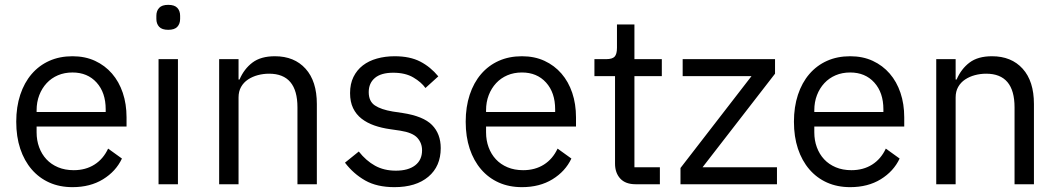

<svg xmlns="http://www.w3.org/2000/svg" viewBox="-20 -760 4365 792"><path d="M279 12Q226 12 183.5 -7Q141 -26 110.5 -61.5Q80 -97 63.5 -146.5Q47 -196 47 -258Q47 -319 63.5 -369Q80 -419 110.5 -454.5Q141 -490 183.5 -509Q226 -528 279 -528Q331 -528 372 -509Q413 -490 442 -456.5Q471 -423 486.5 -377Q502 -331 502 -276V-238H131V-214Q131 -181 141.5 -152.5Q152 -124 171.5 -103Q191 -82 219.5 -70Q248 -58 284 -58Q333 -58 369.5 -81Q406 -104 426 -147L483 -106Q458 -53 405 -20.5Q352 12 279 12ZM279 -461Q246 -461 219 -449.5Q192 -438 172.5 -417Q153 -396 142 -367.5Q131 -339 131 -305V-298H416V-309Q416 -378 378.5 -419.5Q341 -461 279 -461Z M674 -637Q648 -637 636.5 -649.5Q625 -662 625 -682V-695Q625 -715 636.5 -727.5Q648 -740 674 -740Q700 -740 711.5 -727.5Q723 -715 723 -695V-682Q723 -662 711.5 -649.5Q700 -637 674 -637ZM634 -516H714V0H634Z M884 0V-516H964V-432H968Q987 -476 1021.5 -502Q1056 -528 1114 -528Q1194 -528 1240.5 -476.5Q1287 -425 1287 -331V0H1207V-317Q1207 -456 1090 -456Q1066 -456 1043.5 -450Q1021 -444 1003 -432Q985 -420 974.5 -401.5Q964 -383 964 -358V0Z M1607 12Q1535 12 1486.5 -15.5Q1438 -43 1403 -89L1460 -135Q1490 -97 1527 -76.5Q1564 -56 1613 -56Q1664 -56 1692.5 -78Q1721 -100 1721 -140Q1721 -170 1701.5 -191.5Q1682 -213 1631 -221L1590 -227Q1554 -232 1524 -242.5Q1494 -253 1471.5 -270.5Q1449 -288 1436.5 -314Q1424 -340 1424 -376Q1424 -414 1438 -442.5Q1452 -471 1476.5 -490Q1501 -509 1535 -518.5Q1569 -528 1608 -528Q1671 -528 1713.5 -506Q1756 -484 1788 -445L1735 -397Q1718 -421 1685 -440.5Q1652 -460 1602 -460Q1552 -460 1526.5 -438.5Q1501 -417 1501 -380Q1501 -342 1526.5 -325Q1552 -308 1600 -300L1640 -294Q1726 -281 1762 -244.5Q1798 -208 1798 -149Q1798 -74 1747 -31Q1696 12 1607 12Z M2133 12Q2080 12 2037.5 -7Q1995 -26 1964.5 -61.5Q1934 -97 1917.5 -146.5Q1901 -196 1901 -258Q1901 -319 1917.5 -369Q1934 -419 1964.5 -454.5Q1995 -490 2037.5 -509Q2080 -528 2133 -528Q2185 -528 2226 -509Q2267 -490 2296 -456.5Q2325 -423 2340.5 -377Q2356 -331 2356 -276V-238H1985V-214Q1985 -181 1995.5 -152.5Q2006 -124 2025.5 -103Q2045 -82 2073.5 -70Q2102 -58 2138 -58Q2187 -58 2223.5 -81Q2260 -104 2280 -147L2337 -106Q2312 -53 2259 -20.5Q2206 12 2133 12ZM2133 -461Q2100 -461 2073 -449.5Q2046 -438 2026.5 -417Q2007 -396 1996 -367.5Q1985 -339 1985 -305V-298H2270V-309Q2270 -378 2232.5 -419.5Q2195 -461 2133 -461Z M2602 0Q2560 0 2538.5 -23.5Q2517 -47 2517 -85V-446H2432V-516H2480Q2506 -516 2515.5 -526.5Q2525 -537 2525 -563V-659H2597V-516H2710V-446H2597V-70H2702V0Z M2787 0V-67L3080 -446H2796V-516H3177V-456L2878 -70H3185V0Z M3487 12Q3434 12 3391.5 -7Q3349 -26 3318.5 -61.5Q3288 -97 3271.5 -146.5Q3255 -196 3255 -258Q3255 -319 3271.5 -369Q3288 -419 3318.5 -454.5Q3349 -490 3391.5 -509Q3434 -528 3487 -528Q3539 -528 3580 -509Q3621 -490 3650 -456.5Q3679 -423 3694.5 -377Q3710 -331 3710 -276V-238H3339V-214Q3339 -181 3349.5 -152.5Q3360 -124 3379.5 -103Q3399 -82 3427.5 -70Q3456 -58 3492 -58Q3541 -58 3577.5 -81Q3614 -104 3634 -147L3691 -106Q3666 -53 3613 -20.5Q3560 12 3487 12ZM3487 -461Q3454 -461 3427 -449.5Q3400 -438 3380.5 -417Q3361 -396 3350 -367.5Q3339 -339 3339 -305V-298H3624V-309Q3624 -378 3586.5 -419.5Q3549 -461 3487 -461Z M3842 0V-516H3922V-432H3926Q3945 -476 3979.5 -502Q4014 -528 4072 -528Q4152 -528 4198.5 -476.5Q4245 -425 4245 -331V0H4165V-317Q4165 -456 4048 -456Q4024 -456 4001.5 -450Q3979 -444 3961 -432Q3943 -420 3932.5 -401.5Q3922 -383 3922 -358V0Z"/></svg>

Font: IBM Plex Sans
Style: Regular
Weight: 400
Designer: Mike Abbink, Paul van der Laan, Pieter van Rosmalen
Foundry: Bold Monday
Version: Version 3.005